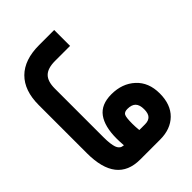

<svg xmlns="http://www.w3.org/2000/svg" viewBox="-80 -788 1059 1059"><g transform="rotate(45 449.5 -259.0)"><path d="M502.9 -325.2Q502.9 -409.2 552.5 -463.4Q602.1 -517.6 688.5 -517.6Q774.9 -517.6 822.5 -469Q870.1 -420.4 870.1 -338.9V-183.1Q870.1 0 637.7 0H261.7Q148.9 0 89.1 -60.3Q29.3 -120.6 29.3 -235.4V-333.5V-353H48.8H133.8H153.3V-333.5V-235.8Q153.3 -178.7 178.7 -152.8Q204.1 -127 260.3 -127H639.2Q668 -127 688.5 -129.6Q709 -132.3 720.7 -136.5Q732.4 -140.6 739.3 -147.5Q746.1 -154.3 748 -160.4Q750 -166.5 751 -175.3Q719.2 -172.9 696.3 -172.9Q602.1 -172.9 552.5 -209.2Q502.9 -245.6 502.9 -325.2ZM689.5 -395Q654.8 -395 638.7 -379.4Q622.6 -363.8 622.6 -330.6Q622.6 -306.6 636.7 -299.3Q650.9 -292 700.2 -292Q724.1 -292 751.5 -294.9V-340.3Q751.5 -367.2 736.8 -381.1Q722.2 -395 689.5 -395Z"/></g></svg>

Font: Shabnam FD-WOL
Style: Bold-FD-WOL
Weight: 700
Foundry: DejaVu fonts team - Redesigned by Saber Rastikerdar - Based on Vazir font
Version: Version 5.0.0